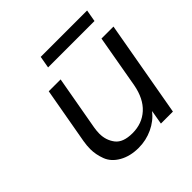

<svg xmlns="http://www.w3.org/2000/svg" viewBox="-185 -866 1030 1030"><g transform="rotate(-45 330.0 -350.5)"><path d="M621 -709 609 -641H257L269 -709ZM660 -548 563 0H472L486 -81Q453 -39 402.5 -15.5Q352 8 296 8Q232 8 185.5 -18.5Q139 -45 123 -87.5Q107 -130 107 -171Q107 -197 112 -227L169 -548H259L204 -239Q200 -215 200 -195Q200 -145 228.5 -108Q257 -71 328 -71Q401 -71 450.5 -116Q500 -161 516 -247L569 -548Z"/></g></svg>

Font: Fz Poppins
Style: Italic
Weight: 400
Italic angle: -10°
Designer: Ninad Kale (Devanagari), Jonny Pinhorn (Latin)
Foundry: Indian Type Foundry
Version: Vit hóa bi Vntype.Com & FontZin.Com